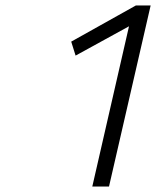

<svg xmlns="http://www.w3.org/2000/svg" viewBox="-20 -681 600 701"><path d="M240 -529 256 -478 451 -585 317 0H378L530 -661H476Z"/></svg>

Font: Titillium Web
Style: Light Italic
Weight: 300
Italic angle: -13°
Version: Version 1.001;PS 57.000;hotconv 1.0.70;makeotf.lib2.5.55311